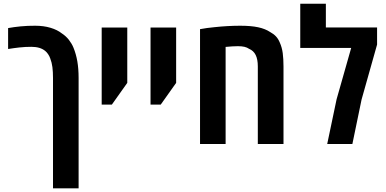

<svg xmlns="http://www.w3.org/2000/svg" viewBox="-20 -780 2092 1040"><path d="M267.1 240.2V-357.9Q267.1 -390.6 263.9 -416Q260.7 -441.4 252 -463.9Q247.6 -476.6 240.2 -487.1Q232.9 -497.6 225.1 -503.9Q198.2 -526.4 149.9 -526.4Q132.3 -526.4 118.2 -525.6Q104 -524.9 84.5 -522.9Q71.3 -521.5 55.7 -519.3Q40 -517.1 23.9 -514.6V-627.9Q39.6 -630.9 56.6 -633.1Q73.7 -635.3 91.8 -637.2Q110.8 -639.2 130.6 -639.9Q150.4 -640.6 170.9 -640.6Q216.8 -640.6 253.9 -629.4Q291 -618.2 314.9 -599.1Q337.4 -584.5 353.3 -564Q369.1 -543.5 377.9 -522Q392.1 -487.3 398.9 -447.5Q405.8 -407.7 405.8 -357.4V240.2Z M530.8 -213.4V-630.9H669.4V-331.1L585.9 -213.4Z M795.4 -213.4V-630.9H934.1V-331.1L850.6 -213.4Z M1063.5 0V-622.1Q1081.5 -625.5 1101.1 -628.2Q1120.6 -630.9 1141.6 -632.8Q1177.7 -636.7 1213.1 -638.7Q1248.5 -640.6 1281.2 -640.6Q1339.8 -640.6 1378.4 -632.3Q1417 -624 1443.4 -606.4Q1462.4 -596.2 1475.1 -582.5Q1487.8 -568.8 1495.6 -549.3Q1507.3 -523.4 1511.5 -492.2Q1515.6 -460.9 1515.6 -419.9V0H1376.5V-420.4Q1376.5 -458.5 1365 -481.9Q1353.5 -505.4 1329.1 -515.6Q1318.8 -522.9 1304.2 -526.4Q1289.6 -529.8 1268.6 -529.8Q1254.4 -529.8 1238.3 -528.8Q1222.2 -527.8 1202.1 -525.9V0Z M1752.4 0 1803.2 -242.2 1882.3 -520.5H1606.4V-759.8H1745.1V-631.3H2022.5V-538.6L1938.5 -240.7L1888.7 0Z"/></svg>

Font: Open Sans SemiCondensed
Style: Bold
Weight: 700
Width: 4
Designer: Monotype Design Team
Foundry: Monotype Imaging Inc.
Version: Version 3.003